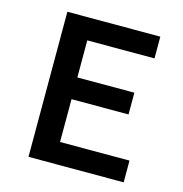

<svg xmlns="http://www.w3.org/2000/svg" viewBox="-99 -745 798 836"><g transform="rotate(15 300.0 -327.0)"><path d="M103 0V-654H522V-556H219V-389H476V-291H219V-98H532V0Z"/></g></svg>

Font: Source Code Pro ExtraLight SemiBold
Style: Regular
Weight: 600
Monospace: yes
Version: Version 1.018;hotconv 1.0.116;makeotfexe 2.5.65601